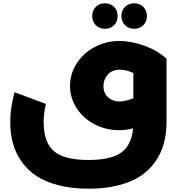

<svg xmlns="http://www.w3.org/2000/svg" viewBox="-20 -788 1091 1162"><path d="M670.4 -635.5Q648.9 -613.8 615.2 -613.8Q581.5 -613.8 559.8 -635.5Q538.1 -657.2 538.1 -690.9Q538.1 -724.6 559.8 -746.3Q581.5 -768.1 615.2 -768.1Q648.9 -768.1 670.4 -746.3Q691.9 -724.6 691.9 -690.9Q691.9 -657.2 670.4 -635.5ZM847.4 -635.5Q825.7 -613.8 792 -613.8Q758.3 -613.8 736.6 -635.5Q714.8 -657.2 714.8 -690.9Q714.8 -724.6 736.6 -746.3Q758.3 -768.1 792 -768.1Q825.7 -768.1 847.4 -746.3Q869.1 -724.6 869.1 -690.9Q869.1 -657.2 847.4 -635.5ZM986.8 -433.1H987.8V-49.8Q987.8 20 971.7 79.6Q955.6 139.2 919.9 190.4Q884.3 241.7 830.1 277.6Q775.9 313.5 696 333.7Q616.2 354 516.1 354Q416 354 335.9 333.7Q255.9 313.5 201.4 277.6Q147 241.7 110.8 190.4Q74.7 139.2 58.3 79.6Q42 20 42 -49.8Q42 -133.8 67.9 -230L257.8 -159.2Q244.1 -101.6 244.1 -48.8Q244.1 72.8 305.9 126.5Q367.7 180.2 516.1 180.2Q651.4 180.2 714.1 134.8Q776.9 89.4 785.2 -11.2Q741.2 0 702.1 0Q621.6 0 553 -35.6Q484.4 -71.3 444.1 -133.1Q403.8 -194.8 403.8 -268.1Q403.8 -341.3 444.1 -404.1Q484.4 -466.8 553.2 -503.4Q622.1 -540 702.1 -540Q775.4 -540 855.5 -510.7Q935.5 -481.4 986.8 -433.1ZM606 -266.1Q606 -225.1 633.5 -199.5Q661.1 -173.8 705.1 -173.8Q735.4 -173.8 787.1 -192.9V-346.2Q744.6 -366.2 706.1 -366.2Q657.7 -366.2 631.8 -336.4Q606 -306.6 606 -266.1Z"/></svg>

Font: Montserrat-Arabic ExtraBold
Style: Regular
Weight: 800
Designer: Mohamed Gaber
Foundry: Kief Type Foundry
Version: Version 5.008;PS 005.008;hotconv 1.0.88;makeotf.lib2.5.64775